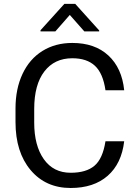

<svg xmlns="http://www.w3.org/2000/svg" viewBox="-20 -937 691 967"><path d="M58.1 0ZM605.5 -225.6Q592.3 -112.8 522.2 -51.5Q452.1 9.8 335.9 9.8Q210 9.8 134 -80.6Q58.1 -170.9 58.1 -322.3V-390.6Q58.1 -489.7 93.5 -564.9Q128.9 -640.1 193.8 -680.4Q258.8 -720.7 344.2 -720.7Q457.5 -720.7 525.9 -657.5Q594.2 -594.2 605.5 -482.4H511.2Q499 -567.4 458.3 -605.5Q417.5 -643.6 344.2 -643.6Q254.4 -643.6 203.4 -577.1Q152.3 -510.7 152.3 -388.2V-319.3Q152.3 -203.6 200.7 -135.3Q249 -66.9 335.9 -66.9Q414.1 -66.9 455.8 -102.3Q497.6 -137.7 511.2 -225.6ZM479.5 -783.7V-778.8H404.8L331.5 -861.8L258.8 -778.8H184.1V-784.7L304.2 -917.5H358.9Z"/></svg>

Font: Roboto
Style: Regular
Weight: 400
Designer: Google
Version: Version 2.134; 2016; ttfautohint (v1.6)